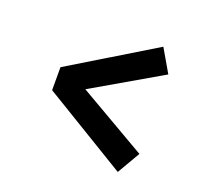

<svg xmlns="http://www.w3.org/2000/svg" viewBox="-100 -653 849 788"><g transform="rotate(20 325.0 -259.5)"><path d="M486.6 -533 544.7 -433 183.3 -223.5V-295.5L544.7 -86L486.6 14L118.6 -209.3V-309.7Z"/></g></svg>

Font: Trispace Thin
Style: Regular
Weight: 100
Designer: Tyler Finck
Foundry: Etcetera Type Company
Version: Version 1.210